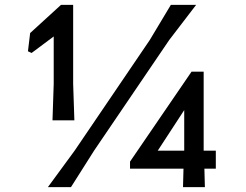

<svg xmlns="http://www.w3.org/2000/svg" viewBox="-20 -770 1013 790"><path d="M104 -634 231 -750H281V-425L286 -275H196L201 -425V-620L110 -552L95 -559ZM287 -150 596 -605 683 -750H787L676 -605L367 -150L272 0H177ZM868 -76H821L823 0H733L735 -76H515V-105L768 -475H818V-150H868ZM738 -150V-317L629 -150Z"/></svg>

Font: Farro Light
Style: Regular
Weight: 300
Designer: Aceler Chua
Foundry: Grayscale Limited
Version: Version 1.101